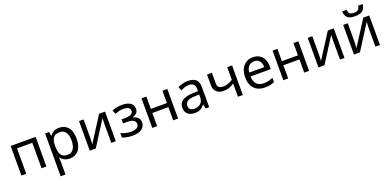

<svg xmlns="http://www.w3.org/2000/svg" viewBox="5 -1894 6660 3270"><g transform="rotate(-20 3335.0 -259.0)"><path d="M538 -536V0H450V-461H173V0H85V-536Z M964 -546Q1063 -546 1123.5 -477Q1184 -408 1184 -269Q1184 -132 1123.5 -61Q1063 10 963 10Q901 10 860.5 -13.5Q820 -37 797 -68H791Q793 -51 795 -25Q797 1 797 20V240H709V-536H781L793 -463H797Q821 -498 860 -522Q899 -546 964 -546ZM948 -472Q866 -472 832.5 -426Q799 -380 797 -286V-269Q797 -170 829.5 -116.5Q862 -63 950 -63Q999 -63 1030.5 -90Q1062 -117 1077.5 -163.5Q1093 -210 1093 -270Q1093 -362 1057.5 -417Q1022 -472 948 -472Z M1407 -209Q1407 -197 1406 -173Q1405 -149 1403.5 -125Q1402 -101 1401 -87L1688 -536H1796V0H1714V-316Q1714 -332 1714.5 -358Q1715 -384 1716 -409.5Q1717 -435 1718 -448L1433 0H1324V-536H1407Z M2108 -546Q2200 -546 2254.5 -509.5Q2309 -473 2309 -405Q2309 -356 2282 -327.5Q2255 -299 2208 -286V-282Q2240 -273 2267 -257Q2294 -241 2310.5 -215Q2327 -189 2327 -148Q2327 -81 2271.5 -35.5Q2216 10 2098 10Q2040 10 1993 0.5Q1946 -9 1915 -25V-104Q1949 -88 1995.5 -75Q2042 -62 2097 -62Q2157 -62 2198.5 -82.5Q2240 -103 2240 -153Q2240 -243 2087 -243H2015V-315H2073Q2142 -315 2183.5 -333.5Q2225 -352 2225 -397Q2225 -435 2193.5 -454Q2162 -473 2103 -473Q2059 -473 2025.5 -464.5Q1992 -456 1952 -439L1921 -509Q2005 -546 2108 -546Z M2545 -536V-313H2836V-536H2924V0H2836V-239H2545V0H2457V-536Z M3297 -545Q3395 -545 3442 -502Q3489 -459 3489 -365V0H3425L3408 -76H3404Q3369 -32 3330.5 -11Q3292 10 3224 10Q3151 10 3103 -28.5Q3055 -67 3055 -149Q3055 -229 3118 -272.5Q3181 -316 3312 -320L3403 -323V-355Q3403 -422 3374 -448Q3345 -474 3292 -474Q3250 -474 3212 -461.5Q3174 -449 3141 -433L3114 -499Q3149 -518 3197 -531.5Q3245 -545 3297 -545ZM3323 -259Q3223 -255 3184.5 -227Q3146 -199 3146 -148Q3146 -103 3173.5 -82Q3201 -61 3244 -61Q3312 -61 3357 -98.5Q3402 -136 3402 -214V-262Z M3732 -341Q3732 -249 3835 -249Q3885 -249 3926 -264.5Q3967 -280 4010 -306V-536H4098V0H4010V-239Q3965 -210 3921.5 -193.5Q3878 -177 3817 -177Q3735 -177 3689.5 -220Q3644 -263 3644 -335V-536H3732Z M4475 -546Q4544 -546 4593.5 -516Q4643 -486 4669.5 -431.5Q4696 -377 4696 -304V-251H4329Q4331 -160 4375.5 -112.5Q4420 -65 4500 -65Q4551 -65 4590.5 -74.5Q4630 -84 4672 -102V-25Q4631 -7 4591 1.5Q4551 10 4496 10Q4420 10 4361.5 -21Q4303 -52 4270.5 -113.5Q4238 -175 4238 -264Q4238 -352 4267.5 -415Q4297 -478 4350.5 -512Q4404 -546 4475 -546ZM4474 -474Q4411 -474 4374.5 -433.5Q4338 -393 4331 -321H4604Q4603 -389 4572 -431.5Q4541 -474 4474 -474Z M4920 -536V-313H5211V-536H5299V0H5211V-239H4920V0H4832V-536Z M5552 -209Q5552 -197 5551 -173Q5550 -149 5548.5 -125Q5547 -101 5546 -87L5833 -536H5941V0H5859V-316Q5859 -332 5859.5 -358Q5860 -384 5861 -409.5Q5862 -435 5863 -448L5578 0H5469V-536H5552Z M6546 -758Q6539 -683 6495.5 -644.5Q6452 -606 6357 -606Q6259 -606 6218.5 -644Q6178 -682 6173 -758H6255Q6260 -704 6283.5 -685.5Q6307 -667 6359 -667Q6405 -667 6431.5 -686.5Q6458 -706 6463 -758ZM6195 -209Q6195 -197 6194 -173Q6193 -149 6191.5 -125Q6190 -101 6189 -87L6476 -536H6584V0H6502V-316Q6502 -332 6502.5 -358Q6503 -384 6504 -409.5Q6505 -435 6506 -448L6221 0H6112V-536H6195Z"/></g></svg>

Font: Noto Sans
Style: Regular
Weight: 400
Designer: Monotype Design Team
Foundry: Monotype Imaging Inc.
Version: Version 2.007